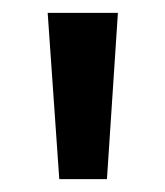

<svg xmlns="http://www.w3.org/2000/svg" viewBox="-20 -734 256 298"><path d="M163 -714H54L72 -456H146Z"/></svg>

Font: Noto Sans Myanmar ExtraCondensed Medium
Style: Regular
Weight: 500
Width: 2
Designer: Monotype Design Team
Foundry: Monotype Imaging Inc.
Version: Version 2.107